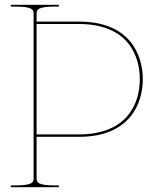

<svg xmlns="http://www.w3.org/2000/svg" viewBox="-20 -780 648 800"><path d="M132.5 -725C132.5 -739.5 139 -752.5 207.5 -752.5H225V-760H25V-752.5H45C113.5 -752.5 120 -739.5 120 -725V-35C120 -20.5 113.5 -7.5 45 -7.5H25V0H225V-7.5H207.5C139 -7.5 132.5 -20.5 132.5 -35V-210H310C520 -210 575 -347.5 575 -450C575 -550.5 522 -690 310 -690H132.5ZM132.5 -220V-680H308.5C514.5 -680 562.5 -546.5 562.5 -450C562.5 -351.5 512.5 -220 308.5 -220Z"/></svg>

Font: Znikomit
Style: Regular
Weight: 100
Designer: gluk
Foundry: gluk
Version: Version 0.55